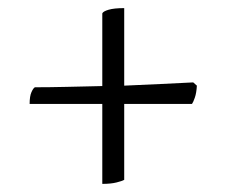

<svg xmlns="http://www.w3.org/2000/svg" viewBox="-20 -510 556 473"><path d="M232 -57V-254H53Q53 -273 57.5 -283Q62 -293 66 -295Q102 -295 144.5 -296Q187 -297 232 -298V-477Q234 -482 247.5 -486Q261 -490 286 -490V-299Q331 -301 374.5 -303Q418 -305 456 -307L465 -299Q464 -281 460 -269.5Q456 -258 453 -254H286V-67Q281 -64 267 -60.5Q253 -57 232 -57Z"/></svg>

Font: Texturina ExtraLight
Style: Regular
Weight: 200
Designer: Guillermo Torres Carreño
Foundry: Omnibus-Type
Version: Version 1.002; ttfautohint (v1.8.3)